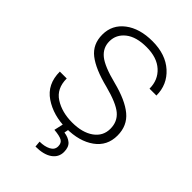

<svg xmlns="http://www.w3.org/2000/svg" viewBox="-272 -824 1145 1145"><g transform="rotate(45 300.5 -252.0)"><path d="M500 -174.3Q500 -233.9 457.5 -269.8Q415 -305.7 305.2 -334.5Q186 -364.3 127.2 -410.2Q68.4 -456.1 68.4 -537.1Q68.4 -620.1 134.5 -670.7Q200.7 -721.2 308.1 -721.2Q419.9 -721.2 486.8 -660.6Q553.7 -600.1 553.7 -508.3H495.6Q495.6 -581.1 445.8 -626.2Q396 -671.4 308.1 -671.4Q221.2 -671.4 173.8 -633.8Q126.5 -596.2 126.5 -538.6Q126.5 -483.9 169.9 -448.7Q213.4 -413.6 324.2 -385.7Q440.9 -356 499.8 -307.1Q558.6 -258.3 558.6 -175.3Q558.6 -88.4 490 -39.1Q421.4 10.3 311.5 10.3Q202.6 10.3 124 -42.7Q45.4 -95.7 45.4 -202.1H103.5Q103.5 -117.2 164.6 -78.1Q225.6 -39.1 311.5 -39.1Q397.5 -39.1 448.7 -75.7Q500 -112.3 500 -174.3ZM327.6 4.4 321.8 35.6Q357.4 40 379.9 59.3Q402.3 78.6 402.3 119.1Q402.3 164.1 364.7 190.4Q327.1 216.8 258.8 216.8L255.4 178.7Q296.4 178.7 325.2 164.1Q354 149.4 354 120.1Q354 92.3 334.7 81.3Q315.4 70.3 268.1 66.4L282.2 4.4Z"/></g></svg>

Font: Roboto Web
Style: Light
Weight: 300
Designer: Google
Version: Version 1.200310; 2013